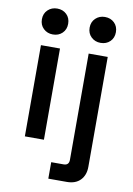

<svg xmlns="http://www.w3.org/2000/svg" viewBox="-97 -761 708 1022"><g transform="rotate(10 256.5 -250.0)"><path d="M76 0V-493H179V0ZM128 -560Q98 -560 77.5 -579.5Q57 -599 57 -630Q57 -661 77.5 -680.5Q98 -700 128 -700Q159 -700 179 -680.5Q199 -661 199 -630Q199 -599 179 -579.5Q159 -560 128 -560ZM238 200V111H305Q334 111 334 81V-493H437V101Q437 146 411 173Q385 200 338 200ZM386 -560Q356 -560 335.5 -579.5Q315 -599 315 -630Q315 -661 335.5 -680.5Q356 -700 386 -700Q417 -700 437 -680.5Q457 -661 457 -630Q457 -599 437 -579.5Q417 -560 386 -560Z"/></g></svg>

Font: Space Grotesk Medium
Style: Regular
Weight: 500
Designer: Florian Karsten
Foundry: Florian Karsten
Version: Version 2.000